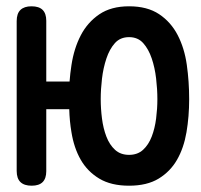

<svg xmlns="http://www.w3.org/2000/svg" viewBox="-20 -580 640 610"><path d="M127 -514V-321H201Q203 -347 207 -373Q215 -426 236.5 -467.5Q258 -509 295.5 -534.5Q333 -560 390 -560Q448 -560 485.5 -535Q523 -510 544.5 -468.5Q566 -427 573.5 -374Q581 -321 581 -265Q581 -210 572.5 -160Q564 -110 542.5 -72.5Q521 -35 484 -12.5Q447 10 390 10Q333 10 295.5 -12.5Q258 -35 236.5 -72.5Q215 -110 207 -160Q201 -195 200 -233H127V-36Q127 -13 115.5 -1.5Q104 10 80.5 10Q57 10 45 -1.5Q33 -13 33 -37V-513Q33 -537 45 -548.5Q57 -560 80 -560Q104 -560 115.5 -548.5Q127 -537 127 -514ZM390 -88Q417 -88 434.5 -104Q452 -120 462 -146Q472 -172 476 -203.5Q480 -235 480 -265Q480 -296 476 -330.5Q472 -365 462 -394.5Q452 -424 435 -443Q418 -462 390 -462Q362 -462 345 -443Q328 -424 318 -394Q308 -364 304 -330Q300 -296 300 -265Q300 -235 304 -203.5Q308 -172 318 -146Q328 -120 345.5 -104Q363 -88 390 -88Z"/></svg>

Font: Maple Mono Normal NL Medium
Style: Regular
Weight: 500
Monospace: yes
Designer: subframe7536
Version: Version 7.000